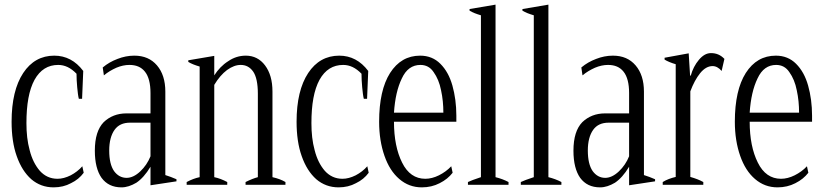

<svg xmlns="http://www.w3.org/2000/svg" viewBox="-20 -797 3541 828"><path d="M115 -24C142 -1 174 11 211 11C239 11 264 5 286 -7C309 -18 327 -33 341 -52C341 -52 335 -80 335 -80C321 -64 304 -51 285 -41C265 -31 246 -26 228 -26C197 -26 172 -38 152 -60C132 -83 117 -113 108 -149C98 -185 94 -224 94 -266C94 -347 105 -409 129 -453C153 -496 187 -517 231 -517C259 -517 285 -505 310 -479C310 -461 311 -442 313 -420C315 -399 317 -382 320 -371C320 -371 334 -371 334 -371C334 -371 339 -491 339 -491C306 -535 264 -557 214 -557C158 -557 113 -532 80 -482C47 -432 30 -362 30 -272C30 -216 37 -166 52 -124C67 -81 88 -48 115 -24Z M418 -30C438 -3 466 11 504 11C525 11 546 4 568 -9C589 -23 610 -46 629 -78C629 -78 629 2 629 2C629 2 741 -15 741 -15C741 -15 741 -24 741 -24C725 -31 709 -37 693 -42C693 -42 693 -402 693 -402C693 -449 681 -487 657 -515C633 -543 601 -557 559 -557C534 -557 510 -552 487 -543C463 -534 442 -522 423 -506C423 -506 428 -472 428 -472C445 -486 462 -496 482 -505C501 -513 520 -517 538 -517C567 -517 589 -508 605 -488C621 -468 629 -437 629 -396C629 -396 629 -308 629 -308C629 -308 525 -308 525 -308C486 -308 453 -295 427 -270C402 -244 389 -204 389 -147C389 -96 399 -57 418 -30ZM585 -58C565 -39 545 -30 526 -30C504 -30 486 -40 472 -59C458 -79 451 -109 451 -148C451 -186 459 -216 474 -237C489 -258 511 -268 541 -268C541 -268 629 -268 629 -268C629 -268 629 -123 629 -123C619 -98 604 -76 585 -58Z M1211 -12C1196 -21 1177 -28 1155 -33C1155 -33 1155 -402 1155 -402C1155 -450 1144 -487 1123 -515C1102 -543 1074 -557 1040 -557C1013 -557 987 -549 964 -533C940 -518 920 -497 904 -472C904 -472 904 -556 904 -556C904 -556 792 -537 792 -537C792 -537 792 -530 792 -530C805 -522 821 -516 841 -510C841 -510 841 -33 841 -33C822 -29 804 -22 785 -12C785 -12 785 0 785 0C785 0 960 0 960 0C960 0 960 -12 960 -12C941 -22 923 -29 904 -33C904 -33 904 -431 904 -431C920 -458 939 -480 959 -495C980 -510 999 -517 1018 -517C1040 -517 1058 -508 1072 -488C1085 -469 1092 -437 1092 -393C1092 -393 1092 -33 1092 -33C1077 -29 1059 -22 1039 -12C1039 -12 1039 0 1039 0C1039 0 1211 0 1211 0C1211 0 1211 -12 1211 -12Z M1344 -24C1371 -1 1403 11 1440 11C1468 11 1493 5 1515 -7C1538 -18 1556 -33 1570 -52C1570 -52 1564 -80 1564 -80C1550 -64 1533 -51 1514 -41C1494 -31 1475 -26 1457 -26C1426 -26 1401 -38 1381 -60C1361 -83 1346 -113 1337 -149C1327 -185 1323 -224 1323 -266C1323 -347 1334 -409 1358 -453C1382 -496 1416 -517 1460 -517C1488 -517 1514 -505 1539 -479C1539 -461 1540 -442 1542 -420C1544 -399 1546 -382 1549 -371C1549 -371 1563 -371 1563 -371C1563 -371 1568 -491 1568 -491C1535 -535 1493 -557 1443 -557C1387 -557 1342 -532 1309 -482C1276 -432 1259 -362 1259 -272C1259 -216 1266 -166 1281 -124C1296 -81 1317 -48 1344 -24Z M1948 -272C1948 -272 1948 -298 1948 -298C1948 -345 1942 -389 1931 -428C1920 -467 1903 -498 1879 -522C1856 -545 1827 -557 1792 -557C1737 -557 1694 -532 1662 -482C1631 -433 1615 -363 1615 -272C1615 -217 1623 -168 1638 -125C1653 -82 1674 -49 1702 -25C1730 -1 1762 11 1799 11C1827 11 1853 5 1876 -7C1900 -19 1918 -34 1932 -52C1932 -52 1926 -80 1926 -80C1911 -64 1893 -51 1873 -41C1853 -31 1833 -26 1814 -26C1771 -26 1737 -49 1714 -96C1691 -142 1679 -201 1679 -272C1679 -272 1948 -272 1948 -272ZM1892 -311C1892 -311 1679 -311 1679 -311C1683 -371 1694 -420 1713 -459C1731 -498 1758 -517 1793 -517C1817 -517 1836 -507 1850 -486C1865 -465 1876 -439 1882 -408C1889 -376 1892 -344 1892 -311Z M1998 -12C1998 -12 1998 0 1998 0C1998 0 2173 0 2173 0C2173 0 2173 -12 2173 -12C2156 -21 2137 -28 2117 -33C2117 -33 2117 -777 2117 -777C2117 -777 2005 -758 2005 -758C2005 -758 2005 -751 2005 -751C2018 -743 2034 -737 2054 -731C2054 -731 2054 -33 2054 -33C2027 -24 2008 -17 1998 -12Z M2226 -12C2226 -12 2226 0 2226 0C2226 0 2401 0 2401 0C2401 0 2401 -12 2401 -12C2384 -21 2365 -28 2345 -33C2345 -33 2345 -777 2345 -777C2345 -777 2233 -758 2233 -758C2233 -758 2233 -751 2233 -751C2246 -743 2262 -737 2282 -731C2282 -731 2282 -33 2282 -33C2255 -24 2236 -17 2226 -12Z M2482 -30C2502 -3 2530 11 2568 11C2589 11 2610 4 2632 -9C2653 -23 2674 -46 2693 -78C2693 -78 2693 2 2693 2C2693 2 2805 -15 2805 -15C2805 -15 2805 -24 2805 -24C2789 -31 2773 -37 2757 -42C2757 -42 2757 -402 2757 -402C2757 -449 2745 -487 2721 -515C2697 -543 2665 -557 2623 -557C2598 -557 2574 -552 2551 -543C2527 -534 2506 -522 2487 -506C2487 -506 2492 -472 2492 -472C2509 -486 2526 -496 2546 -505C2565 -513 2584 -517 2602 -517C2631 -517 2653 -508 2669 -488C2685 -468 2693 -437 2693 -396C2693 -396 2693 -308 2693 -308C2693 -308 2589 -308 2589 -308C2550 -308 2517 -295 2491 -270C2466 -244 2453 -204 2453 -147C2453 -96 2463 -57 2482 -30ZM2649 -58C2629 -39 2609 -30 2590 -30C2568 -30 2550 -40 2536 -59C2522 -79 2515 -109 2515 -148C2515 -186 2523 -216 2538 -237C2553 -258 2575 -268 2605 -268C2605 -268 2693 -268 2693 -268C2693 -268 2693 -123 2693 -123C2683 -98 2668 -76 2649 -58Z M2838 -12C2838 -12 2838 0 2838 0C2838 0 3013 0 3013 0C3013 0 3013 -12 3013 -12C2997 -21 2978 -28 2957 -34C2957 -34 2957 -403 2957 -403C2969 -435 2983 -461 2999 -481C3016 -502 3034 -512 3053 -512C3067 -512 3080 -505 3092 -491C3092 -491 3104 -543 3104 -543C3088 -560 3069 -568 3046 -568C3027 -568 3010 -558 2994 -539C2978 -520 2966 -497 2959 -471C2959 -471 2956 -471 2956 -471C2956 -471 2950 -567 2950 -567C2950 -567 2846 -548 2846 -548C2846 -548 2846 -540 2846 -540C2857 -533 2874 -526 2894 -520C2894 -520 2894 -34 2894 -34C2873 -29 2854 -22 2838 -12Z M3482 -272C3482 -272 3482 -298 3482 -298C3482 -345 3476 -389 3465 -428C3454 -467 3437 -498 3413 -522C3390 -545 3361 -557 3326 -557C3271 -557 3228 -532 3196 -482C3165 -433 3149 -363 3149 -272C3149 -217 3157 -168 3172 -125C3187 -82 3208 -49 3236 -25C3264 -1 3296 11 3333 11C3361 11 3387 5 3410 -7C3434 -19 3452 -34 3466 -52C3466 -52 3460 -80 3460 -80C3445 -64 3427 -51 3407 -41C3387 -31 3367 -26 3348 -26C3305 -26 3271 -49 3248 -96C3225 -142 3213 -201 3213 -272C3213 -272 3482 -272 3482 -272ZM3426 -311C3426 -311 3213 -311 3213 -311C3217 -371 3228 -420 3247 -459C3265 -498 3292 -517 3327 -517C3351 -517 3370 -507 3384 -486C3399 -465 3410 -439 3416 -408C3423 -376 3426 -344 3426 -311Z"/></svg>

Font: BUSH 25 TRIRONG 0515 A
Style: Regular
Weight: 400
Designer: Katatrad Team
Foundry: CadsonDemak